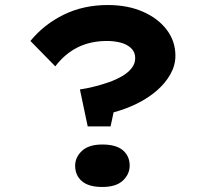

<svg xmlns="http://www.w3.org/2000/svg" viewBox="-20 -733 822 764"><path d="M329 -230 298 -377Q325 -381 355 -388.5Q385 -396 413.5 -406Q442 -416 466 -430Q490 -444 504 -462Q518 -480 518 -502Q518 -526 501.5 -541.5Q485 -557 459.5 -563.5Q434 -570 406 -570Q340 -570 289 -544.5Q238 -519 200 -469L101 -570Q155 -636 233.5 -674.5Q312 -713 409 -713Q488 -713 548.5 -686.5Q609 -660 643.5 -614.5Q678 -569 678 -511Q678 -473 658 -437.5Q638 -402 604 -372.5Q570 -343 525.5 -321Q481 -299 432 -286L420 -230ZM279 -74Q279 -107 306 -132.5Q333 -158 387 -158Q442 -158 469 -135Q496 -112 496 -74Q496 -40 469 -14.5Q442 11 387 11Q333 11 306 -12Q279 -35 279 -74Z"/></svg>

Font: Lexend Tera SemiBold
Style: Regular
Weight: 600
Version: Version 1.007